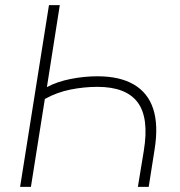

<svg xmlns="http://www.w3.org/2000/svg" viewBox="-20 -725 697 745"><path d="M58 0 170 -705H212L162 -387Q201 -408 253.5 -418.5Q306 -429 358 -429Q445 -429 499.5 -397Q554 -365 574.5 -302.5Q595 -240 580 -146L557 0H515L538 -140Q559 -268 514 -328Q469 -388 358 -388Q306 -388 253.5 -377.5Q201 -367 154 -341L100 0Z"/></svg>

Font: Nunito Sans 12pt ExtraLight
Style: Italic
Weight: 200
Italic angle: -9°
Designer: Vernon Adams
Foundry: Vernon Adams
Version: Version 3.101;gftools[0.9.27]